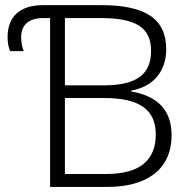

<svg xmlns="http://www.w3.org/2000/svg" viewBox="-20 -734 749 754"><path d="M402.8 0C550.8 0 653.8 -64.5 653.8 -203.1C653.8 -302.7 597.7 -357.4 494.1 -375V-377.9C539.6 -386.2 573.7 -404.8 597.7 -434.1C621.1 -463.4 632.8 -498.5 632.8 -540C632.8 -661.1 550.8 -713.9 375 -713.9H149.9C55.7 -713.9 9.8 -666.5 9.8 -588.9C9.8 -566.9 13.2 -548.3 20 -533.2H73.2C68.8 -542.5 63 -565.4 63 -586.9C63 -633.8 89.8 -663.1 150.9 -663.1H176.8V0ZM234.9 -398.9V-663.1H375C513.7 -663.1 573.2 -626 573.2 -534.2C573.2 -444.3 519.5 -398.9 388.2 -398.9ZM234.9 -50.8V-349.1H389.2C526.4 -349.1 591.8 -304.2 591.8 -206.1C591.8 -104.5 528.8 -50.8 397.9 -50.8Z"/></svg>

Font: Noto Reveo Sans
Style: Regular
Weight: 300
Designer: Monotype Design Team
Foundry: Monotype Imaging Inc.
Version: Version 2.007